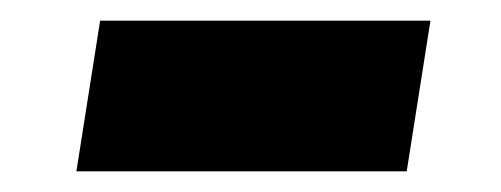

<svg xmlns="http://www.w3.org/2000/svg" viewBox="-20 -365 485 186"><path d="M54 -199 77 -345H397L374 -199Z"/></svg>

Font: Nunito Sans 7pt Black
Style: Italic
Weight: 900
Italic angle: -9°
Version: Version 3.101;gftools[0.9.27]